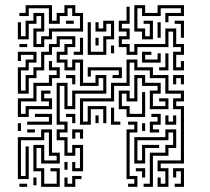

<svg xmlns="http://www.w3.org/2000/svg" viewBox="-20 -716 812 742"><path d="M151 -534H109V-606H139V-654H121V-624H91V-564H49V-630H61V-576H79V-636H109V-666H151V-594H121V-546H139V-576H169V-606H289V-654H259V-684H241V-654H211V-624H169V-684H91V-654H55V-666H79V-696H181V-636H199V-666H229V-696H271V-666H301V-594H181V-564H151ZM571 -564H529V-594H499V-696H541V-666H589V-696H691V-654H631V-630H619V-666H679V-684H601V-654H529V-684H511V-606H541V-576H559V-624H535V-636H571ZM691 -444H649V-516H679V-534H649V-594H631V-534H511V-504H469V-534H439V-576H469V-594H439V-636H469V-690H481V-624H451V-606H481V-564H451V-546H481V-516H499V-546H619V-606H661V-546H691V-504H661V-456H679V-480H691ZM265 -624H235V-636H265ZM319 -504V-630H331V-516H379V-576H409V-624H391V-594H349V-630H361V-606H379V-636H421V-564H391V-504ZM691 -570H679V-624H655V-636H691ZM601 -570H589V-630H601ZM301 -54H259V-90H271V-66H289V-144H271V-114H229V-174H199V-216H229V-234H199V-396H241V-306H259V-366H379V-414H361V-384H289V-474H271V-444H229V-474H199V-516H229V-546H259V-564H211V-534H181V-504H151V-444H121V-414H91V-354H49V-456H79V-486H109V-504H61V-480H49V-516H121V-474H91V-444H61V-366H79V-426H109V-456H139V-516H169V-546H199V-576H271V-534H241V-504H211V-486H241V-456H259V-486H301V-396H349V-426H391V-354H271V-294H229V-384H211V-246H241V-204H211V-186H241V-126H259V-156H301ZM301 -504H265V-516H289V-570H301ZM361 -540H349V-570H361ZM85 -534H55V-546H85ZM421 -510H409V-540H421ZM529 -474V-516H565V-504H541V-486H589V-510H601V-474ZM631 -444H595V-456H619V-510H631ZM631 6H589V-30H601V-6H619V-54H589V-96H679V-294H649V-336H679V-354H619V-414H559V-444H499V-474H481V-384H421V-324H301V-246H319V-306H391V-240H379V-294H331V-234H289V-336H409V-396H469V-486H511V-456H571V-426H631V-366H691V-324H661V-306H691V-84H601V-66H631ZM91 -264H49V-336H109V-396H169V-426H199V-444H169V-480H181V-456H211V-414H181V-384H121V-324H61V-276H79V-306H169V-324H139V-366H175V-354H151V-336H181V-294H91ZM451 -414H415V-426H439V-444H331V-420H319V-456H451ZM661 -390H649V-426H691V-390H679V-414H661ZM469 -264V-294H439V-366H481V-336H499V-426H541V-396H601V-354H571V-306H619V-324H595V-336H631V-294H559V-366H589V-384H529V-414H511V-324H469V-354H451V-306H481V-276H529V-360H541V-264ZM271 -390H259V-414H235V-426H271ZM445 -234H409V-300H421V-246H445ZM85 -234V-246H169V-264H115V-276H181V-234ZM271 -240H259V-264H235V-276H271ZM595 -204H559V-246H589V-264H565V-276H601V-234H571V-216H595ZM361 -240H349V-270H361ZM661 -234H619V-270H631V-246H649V-270H661ZM511 6H475V-6H499V-24H469V-216H499V-234H475V-246H511V-204H481V-36H511ZM61 -210H49V-240H61ZM541 -210H529V-240H541ZM139 6V-54H109V-156H151V-96H199V-114H169V-204H151V-174H61V-36H79V-150H91V-24H49V-186H139V-216H181V-126H211V-84H139V-144H121V-66H151V-6H199V-54H175V-66H211V6ZM115 -204H85V-216H115ZM271 -180H259V-216H301V-180H289V-204H271ZM571 6H535V-6H559V-126H619V-156H649V-204H631V-174H511V-96H529V-156H595V-144H541V-84H499V-186H619V-216H661V-144H631V-114H571ZM241 -60H229V-90H241ZM541 -30H529V-54H505V-66H541ZM691 6H655V-6H679V-54H661V-30H649V-66H691ZM271 6H229V-30H241V-6H259V-36H295V-24H271ZM121 0H109V-30H121ZM85 6H55V-6H85Z"/></svg>

Font: Rubik Maze
Style: Regular
Weight: 400
Designer: Hubert and Fischer, NaN
Foundry: Hubert and Fischer, NaN
Version: Version 2.200